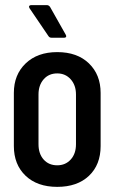

<svg xmlns="http://www.w3.org/2000/svg" viewBox="-20 -720 446 748"><path d="M236 -585Q238 -581 238 -579Q238 -573 229 -573H181Q173 -573 169 -579L95 -688Q93 -692 93 -693Q93 -700 102 -700H163Q170 -700 175 -693ZM34 -151V-358Q34 -429 80 -473Q126 -517 203 -517Q281 -517 326.5 -473Q372 -429 372 -358V-151Q372 -78 326.5 -35Q281 8 203 8Q125 8 79.5 -35.5Q34 -79 34 -151ZM203 -76Q235 -76 255.5 -98.5Q276 -121 276 -158V-352Q276 -388 255.5 -411Q235 -434 203 -434Q170 -434 150 -411Q130 -388 130 -352V-158Q130 -121 150 -98.5Q170 -76 203 -76Z"/></svg>

Font: Barlow Condensed Medium
Style: Regular
Weight: 500
Width: 3
Designer: Jeremy Tribby
Foundry: Tribby Type
Version: Version 1.422;hotconv 1.0.109;makeotfexe 2.5.65596